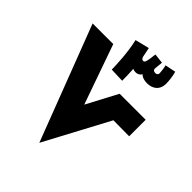

<svg xmlns="http://www.w3.org/2000/svg" viewBox="-229 -956 1085 1085"><g transform="rotate(45 313.5 -413.5)"><path d="M357 -579C357 -601 357 -633 354 -671C360 -668 368 -666 377 -666C390 -666 405 -672 413 -687C423 -674 445 -668 466 -668C509 -668 545 -691 545 -744C545 -762 541 -804 533 -827L469 -814C474 -795 477 -768 477 -759C477 -755 476 -742 458 -742C446 -742 438 -749 439 -759L444 -810L385 -817C378 -752 373 -742 362 -742C354 -742 348 -747 345 -757L333 -816L248 -795C267 -717 271 -610 271 -582ZM274 0 480 -386 607 -385V-517H399L301 -332L175 -690H10Z"/></g></svg>

Font: Noto Sans Arabic UI SmCn Bk
Style: Regular
Weight: 900
Width: 4
Designer: Monotype Design Team, Nadine Chahine and Nizar Qandah
Foundry: Monotype Imaging Inc.
Version: Version 2.010